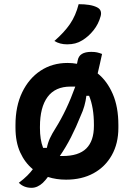

<svg xmlns="http://www.w3.org/2000/svg" viewBox="-20 -848 640 918"><path d="M356 -828Q384 -828 406 -824.5Q428 -821 444 -813Q458 -806 461.5 -794.5Q465 -783 461 -770Q451 -733 427 -703Q403 -673 373 -655Q357 -645 339.5 -640.5Q322 -636 301 -636Q266 -636 240 -652Q287 -693 314.5 -733Q342 -773 356 -828ZM303 -547Q326 -547 348 -543Q349 -546 349.5 -549.5Q350 -553 351 -557Q355 -580 371.5 -590Q388 -600 416 -600Q433 -600 444 -597.5Q455 -595 468 -590Q463 -566 457.5 -542.5Q452 -519 447 -497Q492 -461 519 -399Q546 -337 546 -250V-237Q546 -162 514.5 -106Q483 -50 427 -19.5Q371 11 296 11Q249 11 209 -2Q199 12 185 26Q159 50 131 50Q94 50 70 26Q94 8 110.5 -8.5Q127 -25 137 -39Q99 -70 76.5 -119.5Q54 -169 54 -238V-250Q54 -340 86 -406.5Q118 -473 174 -510Q230 -547 303 -547ZM317 -434Q244 -434 207.5 -384.5Q171 -335 171 -242V-235Q171 -209 174.5 -185.5Q178 -162 186 -141H204Q209 -166 219 -187.5Q229 -209 245 -234Q299 -320 340 -434Q330 -434 317 -434ZM366 -295Q344 -240 319.5 -192Q295 -144 266 -102Q272 -102 279 -102Q356 -102 392.5 -138Q429 -174 429 -246V-252Q429 -334 406 -390H393Q387 -340 366 -295Z"/></svg>

Font: Recursive Mn Csl St SmB
Style: Regular
Weight: 600
Monospace: yes
Version: Version 1.079;hotconv 1.0.112;makeotfexe 2.5.65598; ttfautoh